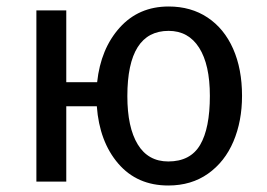

<svg xmlns="http://www.w3.org/2000/svg" viewBox="-20 -559 822 591"><path d="M725 -264Q725 -186 698.5 -123.5Q672 -61 620.5 -24.5Q569 12 498 12Q402 12 344 -55.5Q286 -123 278 -232H184V0H92V-527H184V-306H279Q290 -409 348.5 -474Q407 -539 499 -539Q568 -539 619 -505Q670 -471 697.5 -409Q725 -347 725 -264ZM626 -264Q626 -360 593 -412Q560 -464 499 -464Q372 -464 372 -263Q372 -167 404 -114.5Q436 -62 498 -62Q566 -62 596 -113Q626 -164 626 -264Z"/></svg>

Font: FiraGO
Style: Regular
Weight: 400
Designer: bBox Type
Foundry: bBox Type GmbH
Version: Version 1.001;April 20, 2020;FontCreator 12.0.0.2555 64-bit